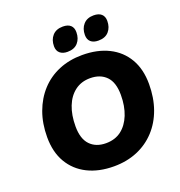

<svg xmlns="http://www.w3.org/2000/svg" viewBox="-162 -1061 1130 1208"><g transform="rotate(-20 403.5 -457.5)"><path d="M396 11Q295 11 220 -26.5Q145 -64 103.5 -134.5Q62 -205 62 -305Q62 -396 89.5 -471.5Q117 -547 167.5 -602Q218 -657 288.5 -686.5Q359 -716 445 -716Q547 -716 622 -678.5Q697 -641 738 -570.5Q779 -500 779 -401Q779 -309 752 -233.5Q725 -158 674 -103Q623 -48 552.5 -18.5Q482 11 396 11ZM398 -143Q459 -143 501 -175Q543 -207 566 -264.5Q589 -322 589 -397Q589 -481 549.5 -521.5Q510 -562 442 -562Q383 -562 340.5 -530Q298 -498 275.5 -441Q253 -384 253 -308Q253 -225 292 -184Q331 -143 398 -143ZM574 -766Q541 -766 523 -782Q505 -798 505 -828Q505 -871 529.5 -898.5Q554 -926 598 -926Q632 -926 650 -910Q668 -894 668 -864Q668 -821 644 -793.5Q620 -766 574 -766ZM367 -766Q335 -766 316.5 -782Q298 -798 298 -828Q298 -871 322.5 -898.5Q347 -926 392 -926Q426 -926 443.5 -910Q461 -894 461 -864Q461 -821 437 -793.5Q413 -766 367 -766Z"/></g></svg>

Font: Nunito ExtraLight Black
Style: Italic
Weight: 900
Italic angle: -9°
Version: Version 3.602